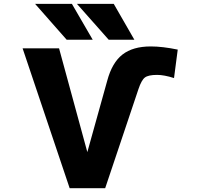

<svg xmlns="http://www.w3.org/2000/svg" viewBox="-20 -986 1040 1008"><path d="M804.7 -592.8Q758.8 -592.8 740.7 -579.1Q722.7 -565.4 707 -518.6L532.2 2H345.7L98.6 -732.4H290L438.5 -187.5L543 -562.5Q568.4 -657.2 623 -699.7Q677.7 -742.2 771.5 -742.2Q833 -742.2 913.1 -725.6L893.6 -576.2Q841.8 -592.8 804.7 -592.8ZM577.1 -965.8 685.5 -777.3H550.8L383.8 -965.8ZM357.4 -965.8 466.8 -777.3H330.1L164.1 -965.8Z"/></svg>

Font: GenEi Gothic M Heavy
Style: Regular
Weight: 800
Designer: o_tamon (Modified); [Source Han Sans]
Ryoko NISHIZUKA  (kana & ideographs); Paul D. Hunt (Latin, Greek & Cyrillic); Wenl
Version: Version 1.1a;Original Version 1.004